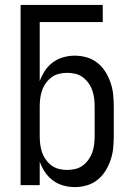

<svg xmlns="http://www.w3.org/2000/svg" viewBox="-20 -755 540 783"><path d="M285 8Q261 8 238 1.5Q215 -5 196 -19Q177 -33 163.5 -53Q150 -73 142 -96V0H64V-735H399V-665H142V-424Q150 -447 163.5 -467Q177 -487 196 -501Q215 -515 238 -521.5Q261 -528 285 -528Q310 -528 334 -521Q358 -514 377.5 -498.5Q397 -483 410 -462Q423 -441 431 -417.5Q439 -394 441.5 -369.5Q444 -345 444 -320V-200Q444 -175 441.5 -150.5Q439 -126 431 -102.5Q423 -79 410 -58Q397 -37 377.5 -21.5Q358 -6 334 1Q310 8 285 8ZM254 -62Q271 -62 287.5 -66Q304 -70 317.5 -80Q331 -90 341 -104Q351 -118 356.5 -134Q362 -150 364 -166.5Q366 -183 366 -200V-320Q366 -337 364 -353.5Q362 -370 356.5 -386Q351 -402 341 -416Q331 -430 317.5 -440Q304 -450 287.5 -454Q271 -458 254 -458Q237 -458 220.5 -454Q204 -450 190.5 -440Q177 -430 167 -416Q157 -402 151.5 -386Q146 -370 144 -353.5Q142 -337 142 -320V-200Q142 -183 144 -166.5Q146 -150 151.5 -134Q157 -118 167 -104Q177 -90 190.5 -80Q204 -70 220.5 -66Q237 -62 254 -62Z"/></svg>

Font: Huly
Style: Regular
Weight: 400
Designer: Belleve Invis
Foundry: Belleve Invis
Version: Version 33.2.5; ttfautohint (v1.8.4)